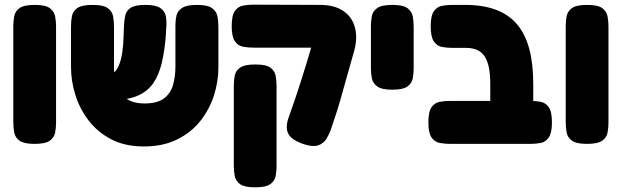

<svg xmlns="http://www.w3.org/2000/svg" viewBox="-20 -607 2661 822"><path d="M128 9Q83 9 64 -4.5Q45 -18 41 -39.5Q37 -61 37 -83V-495Q37 -517 41 -538Q45 -559 64 -572.5Q83 -586 129 -586Q175 -586 193.5 -572Q212 -558 216 -537Q220 -516 220 -494V-82Q220 -60 216 -39Q212 -18 193 -4.5Q174 9 128 9Z M596 20Q515 20 456.5 -10.5Q398 -41 359.5 -91Q321 -141 302.5 -201Q284 -261 284 -320V-494Q284 -517 288 -538Q292 -559 311 -572.5Q330 -586 376 -586Q422 -586 441 -572.5Q460 -559 464 -538Q468 -517 468 -493V-320Q468 -269 482 -234.5Q496 -200 525 -182Q554 -164 598 -164Q654 -164 682.5 -186Q711 -208 721 -244Q731 -280 731 -321V-499Q731 -521 735.5 -540.5Q740 -560 759.5 -573Q779 -586 823 -586Q869 -586 888 -572Q907 -558 911 -537Q915 -516 915 -493V-318Q915 -258 896 -198.5Q877 -139 838 -89.5Q799 -40 738.5 -10Q678 20 596 20ZM396 -179V-288H444Q459 -288 470 -298Q481 -308 489.5 -328.5Q498 -349 503 -379.5Q508 -410 509 -450L511 -500Q512 -522 516.5 -541.5Q521 -561 539.5 -573.5Q558 -586 603 -586Q647 -586 666.5 -572.5Q686 -559 690 -537.5Q694 -516 692 -492L690 -456Q685 -389 672.5 -337Q660 -285 635.5 -250Q611 -215 569 -197Q527 -179 464 -179Z M1283 11Q1230 -6 1215 -33Q1200 -60 1216 -105Q1231 -146 1244 -185Q1257 -224 1269.5 -263Q1282 -302 1294 -341.5Q1306 -381 1317.5 -421Q1329 -461 1342 -503L1498 -395Q1488 -359 1478 -324.5Q1468 -290 1458.5 -255.5Q1449 -221 1439.5 -187.5Q1430 -154 1419 -120Q1408 -86 1396 -51Q1389 -31 1377 -12Q1365 7 1343 15Q1321 23 1283 11ZM1072 195Q1027 195 1008 181.5Q989 168 985 146.5Q981 125 981 103V-240Q981 -263 985 -283.5Q989 -304 1008 -317.5Q1027 -331 1073 -331Q1119 -331 1137.5 -317.5Q1156 -304 1160 -283Q1164 -262 1164 -239V104Q1164 126 1160 147Q1156 168 1137 181.5Q1118 195 1072 195ZM1491 -371 1332 -403H1296H1065Q1042 -403 1020.5 -407Q999 -411 985.5 -430.5Q972 -450 972 -495Q972 -541 985.5 -560Q999 -579 1020.5 -583Q1042 -587 1064 -587L1350 -586Q1413 -586 1451.5 -559Q1490 -532 1501 -483.5Q1512 -435 1491 -371Z M1659 -223Q1614 -223 1595 -237Q1576 -251 1572 -272Q1568 -293 1568 -315V-495Q1568 -517 1572 -538Q1576 -559 1595 -572.5Q1614 -586 1660 -586Q1706 -586 1724.5 -572Q1743 -558 1747 -537Q1751 -516 1751 -494V-314Q1751 -292 1747 -271Q1743 -250 1724 -236.5Q1705 -223 1659 -223Z M2171 9Q2127 9 2107.5 -3.5Q2088 -16 2083.5 -36Q2079 -56 2079 -77V-245Q2079 -286 2073.5 -315.5Q2068 -345 2055.5 -364.5Q2043 -384 2023 -393Q2003 -402 1974 -402H1917Q1894 -402 1872.5 -406Q1851 -410 1837.5 -429.5Q1824 -449 1824 -494Q1824 -540 1837.5 -559Q1851 -578 1872 -582Q1893 -586 1916 -586H1971Q2047 -586 2102.5 -565.5Q2158 -545 2193.5 -503Q2229 -461 2246 -397.5Q2263 -334 2263 -247V-84Q2263 -61 2259 -39.5Q2255 -18 2236 -4.5Q2217 9 2171 9ZM1907 9Q1884 9 1862.5 5Q1841 1 1827.5 -18.5Q1814 -38 1814 -83Q1814 -129 1827.5 -148Q1841 -167 1862.5 -171Q1884 -175 1906 -175H2251Q2274 -175 2295 -171Q2316 -167 2329.5 -148Q2343 -129 2343 -83Q2343 -38 2329.5 -18.5Q2316 1 2295 5Q2274 9 2250 9Z M2493 9Q2448 9 2429 -4.5Q2410 -18 2406 -39.5Q2402 -61 2402 -83V-495Q2402 -517 2406 -538Q2410 -559 2429 -572.5Q2448 -586 2494 -586Q2540 -586 2558.5 -572Q2577 -558 2581 -537Q2585 -516 2585 -494V-82Q2585 -60 2581 -39Q2577 -18 2558 -4.5Q2539 9 2493 9Z"/></svg>

Font: Fredoka SemiCondensed
Style: Bold
Weight: 700
Width: 4
Designer: Ben Nathan
Foundry: Milena B. Brandão, Ben Nathan
Version: Version 2.001